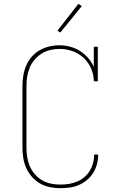

<svg xmlns="http://www.w3.org/2000/svg" viewBox="-20 -981 640 1009"><path d="M297 8Q270 8 242.5 2.5Q215 -3 191 -16.5Q167 -30 148.5 -51Q130 -72 118.5 -97Q107 -122 102.5 -149.5Q98 -177 98 -205V-530Q98 -557 102.5 -584Q107 -611 117.5 -636Q128 -661 146 -682Q164 -703 187.5 -716.5Q211 -730 237.5 -736.5Q264 -743 292 -743Q320 -743 347.5 -736Q375 -729 399 -714Q423 -699 442 -677.5Q461 -656 473 -630V-735H494V-554H473Q473 -588 459 -620.5Q445 -653 420 -676.5Q395 -700 362 -712Q329 -724 294 -724Q270 -724 245.5 -718.5Q221 -713 200 -700Q179 -687 162.5 -668Q146 -649 136.5 -626.5Q127 -604 123 -579.5Q119 -555 119 -530V-205Q119 -180 123 -155Q127 -130 137 -107Q147 -84 163.5 -65Q180 -46 201.5 -33.5Q223 -21 247.5 -16Q272 -11 297 -11Q320 -11 342 -14.5Q364 -18 384.5 -26.5Q405 -35 422.5 -49.5Q440 -64 451.5 -83Q463 -102 469 -124Q475 -146 475 -168V-169H496V-168Q496 -143 489.5 -118.5Q483 -94 470 -73Q457 -52 437.5 -35.5Q418 -19 395 -9Q372 1 347 4.5Q322 8 297 8ZM297 -810 282 -820 392 -961 410 -949Z"/></svg>

Font: Iosevka Etoile Thin
Style: Regular
Weight: 100
Designer: Belleve Invis
Foundry: Belleve Invis
Version: Version 22.1.2; ttfautohint (v1.8.4)